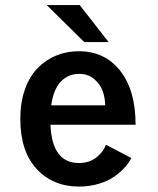

<svg xmlns="http://www.w3.org/2000/svg" viewBox="-20 -710 610 742"><path d="M399.5 -547.5H305.5L160.5 -690.5H288ZM487.5 -99.5Q479 -82 463.2 -64Q447.5 -46 423 -28.5Q398.5 -11 362.5 0Q326.5 11 285 11Q184.5 11 121.5 -57.2Q58.5 -125.5 58.5 -251Q58.5 -314.5 76.5 -365Q94.5 -415.5 125.8 -447.2Q157 -479 197.5 -495.5Q238 -512 285 -512Q385 -512 444.5 -436.5Q504 -361 504 -228H175Q181 -80 285 -80Q325 -80 352 -101.2Q379 -122.5 389.5 -150.5ZM286.5 -424.5Q243.5 -424.5 215 -394.5Q186.5 -364.5 178 -303H386.5Q386 -332 376.8 -358.2Q367.5 -384.5 344 -404.5Q320.5 -424.5 286.5 -424.5Z"/></svg>

Font: League Mono Narrow Medium
Style: Regular
Weight: 500
Width: 3
Designer: Tyler Finck
Foundry: The League of Moveable Type / Tyler Finck
Version: Version 2.210